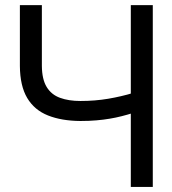

<svg xmlns="http://www.w3.org/2000/svg" viewBox="-20 -739 679 759"><path d="M58.6 -718.8H145.5V-478.5Q146 -425.3 164.6 -395Q183.1 -364.7 217.3 -352.3Q251.5 -339.8 297.9 -339.8Q326.7 -339.8 354 -342Q381.3 -344.2 407.5 -348.6Q433.6 -353 458.7 -358.9Q483.9 -364.7 507.8 -372.1V-293Q484.4 -285.6 461.4 -279.8Q438.5 -273.9 413.8 -269.8Q389.2 -265.6 360.8 -263.2Q332.5 -260.7 297.9 -260.7Q223.6 -261.2 169.9 -282.5Q116.2 -303.7 87.6 -351.6Q59.1 -399.4 58.6 -478.5ZM497.1 -718.8H584V0H497.1Z"/></svg>

Font: Inter Display V
Style: Regular
Weight: 400
Designer: Rasmus Andersson
Foundry: rsms
Version: Version 3.015;git-src